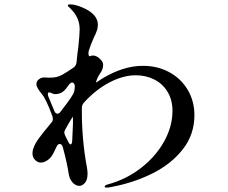

<svg xmlns="http://www.w3.org/2000/svg" viewBox="-20 -846 1040 875"><path d="M866 -321Q866 -233 813 -165.5Q760 -98 674.5 -55.5Q589 -13 488 6Q476 9 466 9Q457 9 457 4Q457 -1 469 -5Q555 -28 622.5 -80.5Q690 -133 728 -201.5Q766 -270 766 -341Q766 -390 744 -427Q722 -464 683.5 -483.5Q645 -503 599 -503Q542 -503 480 -471Q418 -439 363 -379Q353 -368 353 -353V-338Q353 -208 376 -84Q379 -68 379 -54Q379 -26 367 -12.5Q355 1 342 1Q325 1 311.5 -13.5Q298 -28 294 -49Q285 -107 266 -176Q261 -190 252 -190Q244 -190 238 -178L225 -151Q214 -128 197.5 -116.5Q181 -105 166 -105Q152 -105 140 -117Q128 -129 128 -147Q128 -161 133 -172Q139 -191 157 -215.5Q175 -240 214 -287Q221 -295 221 -304Q221 -308 219 -316Q190 -395 171 -417Q158 -433 152 -443.5Q146 -454 146 -463Q146 -476 157 -484.5Q168 -493 182 -493L203 -492Q225 -492 237.5 -495Q250 -498 265 -506Q288 -519 315 -538Q327 -546 329 -563Q332 -599 337 -632Q343 -689 343 -713Q343 -765 304 -804Q301 -808 295 -813Q289 -818 289 -821Q289 -826 301 -826Q322 -826 353 -813Q426 -783 426 -733Q426 -720 421.5 -706.5Q417 -693 407 -673Q393 -642 384 -613V-612L383 -604Q383 -597 385 -592.5Q387 -588 390 -590Q396 -593 404 -593Q422 -593 440 -573Q450 -563 450 -550Q450 -529 434 -508Q426 -496 420.5 -481.5Q415 -467 420 -471L446 -488Q542 -546 631 -546Q698 -546 751.5 -517Q805 -488 835.5 -436.5Q866 -385 866 -321ZM204 -425Q198 -425 198 -417Q198 -410 202 -402L227 -342Q232 -328 242 -328Q250 -328 256 -337L259 -341Q293 -384 312 -415Q319 -427 320 -440Q320 -447 321 -450V-452Q321 -460 317.5 -465Q314 -470 309 -470Q303 -470 295 -461Q292 -457 285 -447.5Q278 -438 271.5 -432Q265 -426 257 -422Q245 -417 231 -417Q223 -417 209 -424Q207 -425 204 -425ZM312 -270Q313 -286 312.5 -298.5Q312 -311 312 -314L309 -310Q298 -293 278 -257Q273 -249 273 -242Q273 -238 277 -228L292 -198Q297 -188 302 -188Q306 -188 308 -196L309 -203Z"/></svg>

Font: Shippori Mincho B1 SemiBold
Style: Regular
Weight: 600
Designer: FONTDASU
Foundry: FONTDASU / Google Inc. / but / Adobe
Version: Version 3.110; ttfautohint (v1.8.3)